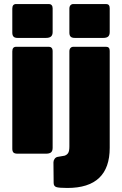

<svg xmlns="http://www.w3.org/2000/svg" viewBox="-20 -762 605 952"><path d="M241 -603Q241 -588 233 -581Q225 -574 208 -574H67Q53 -574 47 -580.5Q41 -587 41 -600V-719Q41 -742 60 -742H223Q231 -742 236 -736.5Q241 -731 241 -721ZM241 -29Q241 -13 233 -6.5Q225 0 208 0H67Q52 0 46.5 -6Q41 -12 41 -25V-507Q41 -530 60 -530H223Q231 -530 236 -524.5Q241 -519 241 -510ZM524 -603Q524 -588 516.5 -581Q509 -574 492 -574H351Q336 -574 330 -580.5Q324 -587 324 -600V-719Q324 -730 329.5 -736Q335 -742 344 -742H506Q524 -742 524 -721ZM314 170Q272 170 259 165.5Q246 161 246 145L245 43Q245 34 250.5 26Q256 18 265 16L300 10Q312 6 318 -3.5Q324 -13 324 -36V-507Q324 -518 329.5 -524Q335 -530 344 -530H506Q524 -530 524 -510V-29Q524 170 314 170Z"/></svg>

Font: Libre Franklin Black
Style: Regular
Weight: 900
Designer: Pablo Impallari, Rodrigo Fuenzalida
Foundry: Impallari Type
Version: Version 1.002; ttfautohint (v1.5)